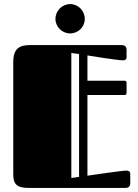

<svg xmlns="http://www.w3.org/2000/svg" viewBox="-20 -922 679 942"><path d="M591 -456C597 -456 601 -459 601 -467V-516C601 -522 598 -526 591 -526H409V-650C409 -650 556 -626 583 -626C593 -626 601 -629 601 -642V-677C601 -689 597 -701 575 -701H134C81 -701 45 -691 45 -616V-68C45 -23 58 0 119 0H594C616 0 619 -12 619 -24V-69C619 -82 610 -85 599 -85C578 -85 409 -60 409 -60V-456ZM368 -54 330 -49V-662L368 -657ZM252 -829C252 -790 285 -758 324 -758C364 -758 396 -790 396 -829C396 -869 364 -902 324 -902C285 -902 252 -869 252 -829Z"/></svg>

Font: Fascinate Inline
Style: Regular
Weight: 900
Designer: Astigmatic (AOETI)
Foundry: Astigmatic (AOETI)
Version: Version 1.000